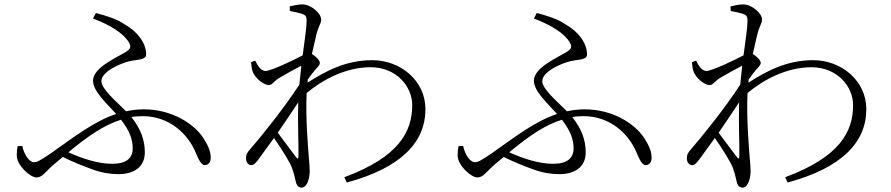

<svg xmlns="http://www.w3.org/2000/svg" viewBox="-20 -806 4040 871"><path d="M81 -144 60 -143C57 -129 56 -117 56 -101C56 -55 118 -1 145 -1C173 -1 185 -26 222 -58L265 -94C315 -69 360 -52 398 -38C441 -22 481 -16 517 -16C585 -16 637 -46 637 -115C637 -170 619 -221 576 -275C593 -278 610 -279 628 -279C745 -279 832 -202 869 -111C880 -84 893 -57 909 -57C927 -57 936 -72 936 -91C936 -117 926 -144 901 -182C859 -245 759 -310 633 -310C605 -310 578 -307 552 -301C510 -344 440 -401 440 -438C440 -481 525 -518 566 -528C604 -537 643 -533 643 -559C643 -612 602 -663 548 -694C508 -721 464 -734 415 -747L402 -722C479 -693 541 -655 565 -613C575 -594 573 -586 555 -573C515 -547 402 -501 402 -440C402 -392 464 -337 507 -289C405 -255 314 -183 210 -110C162 -78 149 -70 134 -70C113 -70 89 -105 81 -144ZM529 -263C570 -210 582 -171 582 -133C582 -89 554 -63 489 -63C422 -63 351 -88 290 -115C378 -188 452 -239 529 -263Z M1246 -452C1274 -469 1311 -489 1347 -508L1338 -422C1269 -315 1156 -176 1118 -133C1099 -112 1096 -103 1096 -87C1096 -70 1106 -57 1120 -57C1132 -57 1140 -67 1151 -81L1223 -180C1254 -135 1295 -71 1304 -46C1312 -24 1316 -9 1321 14C1325 36 1334 45 1349 45C1375 45 1385 -2 1385 -29C1385 -50 1383 -69 1381 -91C1377 -145 1366 -266 1371 -384C1443 -444 1548 -501 1661 -501C1778 -501 1850 -414 1850 -329C1850 -209 1790 -94 1542 -2L1553 22C1801 -45 1910 -162 1910 -311C1910 -439 1798 -533 1669 -533C1550 -533 1460 -485 1375 -431L1376 -445C1387 -461 1398 -475 1407 -486C1419 -501 1431 -509 1431 -521C1431 -533 1411 -552 1395 -561L1415 -648C1425 -690 1437 -698 1437 -718C1437 -745 1391 -786 1352 -786C1331 -786 1311 -781 1294 -777L1295 -756C1317 -752 1335 -748 1348 -744C1365 -738 1371 -734 1371 -711C1371 -680 1362 -624 1353 -555C1315 -534 1208 -484 1185 -484C1168 -484 1153 -499 1138 -531L1119 -524C1120 -512 1121 -499 1125 -485C1134 -454 1175 -420 1200 -420C1214 -420 1224 -439 1246 -452ZM1333 -342C1330 -248 1335 -151 1334 -99C1334 -84 1330 -84 1323 -93L1240 -204C1272 -251 1306 -300 1333 -342Z M2081 -144 2060 -143C2057 -129 2056 -117 2056 -101C2056 -55 2118 -1 2145 -1C2173 -1 2185 -26 2222 -58L2265 -94C2315 -69 2360 -52 2398 -38C2441 -22 2481 -16 2517 -16C2585 -16 2637 -46 2637 -115C2637 -170 2619 -221 2576 -275C2593 -278 2610 -279 2628 -279C2745 -279 2832 -202 2869 -111C2880 -84 2893 -57 2909 -57C2927 -57 2936 -72 2936 -91C2936 -117 2926 -144 2901 -182C2859 -245 2759 -310 2633 -310C2605 -310 2578 -307 2552 -301C2510 -344 2440 -401 2440 -438C2440 -481 2525 -518 2566 -528C2604 -537 2643 -533 2643 -559C2643 -612 2602 -663 2548 -694C2508 -721 2464 -734 2415 -747L2402 -722C2479 -693 2541 -655 2565 -613C2575 -594 2573 -586 2555 -573C2515 -547 2402 -501 2402 -440C2402 -392 2464 -337 2507 -289C2405 -255 2314 -183 2210 -110C2162 -78 2149 -70 2134 -70C2113 -70 2089 -105 2081 -144ZM2529 -263C2570 -210 2582 -171 2582 -133C2582 -89 2554 -63 2489 -63C2422 -63 2351 -88 2290 -115C2378 -188 2452 -239 2529 -263Z M3246 -452C3274 -469 3311 -489 3347 -508L3338 -422C3269 -315 3156 -176 3118 -133C3099 -112 3096 -103 3096 -87C3096 -70 3106 -57 3120 -57C3132 -57 3140 -67 3151 -81L3223 -180C3254 -135 3295 -71 3304 -46C3312 -24 3316 -9 3321 14C3325 36 3334 45 3349 45C3375 45 3385 -2 3385 -29C3385 -50 3383 -69 3381 -91C3377 -145 3366 -266 3371 -384C3443 -444 3548 -501 3661 -501C3778 -501 3850 -414 3850 -329C3850 -209 3790 -94 3542 -2L3553 22C3801 -45 3910 -162 3910 -311C3910 -439 3798 -533 3669 -533C3550 -533 3460 -485 3375 -431L3376 -445C3387 -461 3398 -475 3407 -486C3419 -501 3431 -509 3431 -521C3431 -533 3411 -552 3395 -561L3415 -648C3425 -690 3437 -698 3437 -718C3437 -745 3391 -786 3352 -786C3331 -786 3311 -781 3294 -777L3295 -756C3317 -752 3335 -748 3348 -744C3365 -738 3371 -734 3371 -711C3371 -680 3362 -624 3353 -555C3315 -534 3208 -484 3185 -484C3168 -484 3153 -499 3138 -531L3119 -524C3120 -512 3121 -499 3125 -485C3134 -454 3175 -420 3200 -420C3214 -420 3224 -439 3246 -452ZM3333 -342C3330 -248 3335 -151 3334 -99C3334 -84 3330 -84 3323 -93L3240 -204C3272 -251 3306 -300 3333 -342Z"/></svg>

Font: Noto Serif HK Light
Style: Regular
Weight: 300
Designer: Ryoko NISHIZUKA 西塚涼子 (kana & ideographs); Frank Grießhammer (Latin, Greek & Cyrillic); Wenlong ZHANG 张文龙 (bopomofo); San
Foundry: Adobe
Version: Version 2.001;hotconv 1.1.0;makeotfexe 2.6.0